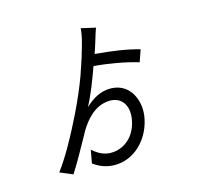

<svg xmlns="http://www.w3.org/2000/svg" viewBox="-153 -1014 1306 1258"><g transform="rotate(-20 500.0 -385.0)"><path d="M730 -162C756 -272 708 -408 563 -408C490 -408 437 -368 403 -343C447 -410 488 -494 529 -583C625 -567 737 -537 822 -503L857 -581C765 -615 681 -634 563 -655C575 -681 586 -707 596 -732C605 -755 620 -793 631 -814L535 -845C532 -822 522 -785 512 -758C503 -733 494 -709 484 -686L481 -677C478 -670 475 -663 472 -655L468 -647C466 -642 465 -638 463 -634L459 -625C456 -618 453 -611 450 -604L446 -595C445 -594 445 -592 444 -591L440 -582C437 -575 434 -568 431 -561L427 -552C394 -482 356 -411 307 -329C276 -278 237 -215 196 -156L190 -147C153 -93 114 -43 80 -5L163 39C186 10 212 -27 238 -64L244 -73C279 -123 312 -174 337 -210C381 -267 445 -334 539 -334C625 -334 668 -267 648 -178C626 -77 552 -9 459 -9C403 -9 364 -34 325 -74L301 13C350 56 403 75 462 75C591 75 699 -30 730 -162Z"/></g></svg>

Font: Glow Sans SC Normal Book
Style: Regular
Weight: 500
Designer: Ryoko NISHIZUKA (kana, bopomofo & ideographs); Paul D. Hunt (Latin, Greek & Cyrillic); Sandoll Communications, Soo-young
Version: Version 0.93